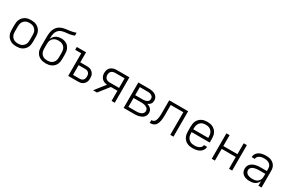

<svg xmlns="http://www.w3.org/2000/svg" viewBox="149 -2063 5103 3398"><g transform="rotate(30 2700.0 -363.5)"><path d="M300 8Q271 8 242 3Q213 -2 187 -15.5Q161 -29 140 -50Q119 -71 106 -97Q93 -123 88 -152Q83 -181 83 -210V-310Q83 -339 88 -368Q93 -397 106 -423Q119 -449 140 -470Q161 -491 187 -504.5Q213 -518 242 -523Q271 -528 300 -528Q329 -528 358 -523Q387 -518 413 -504.5Q439 -491 460 -470Q481 -449 494 -423Q507 -397 512 -368Q517 -339 517 -310V-210Q517 -181 512 -152Q507 -123 494 -97Q481 -71 460 -50Q439 -29 413 -15.5Q387 -2 358 3Q329 8 300 8ZM300 -50Q321 -50 342 -54Q363 -58 381 -68Q399 -78 413.5 -93.5Q428 -109 437 -128Q446 -147 449 -168Q452 -189 452 -210V-310Q452 -331 449 -352Q446 -373 437 -392Q428 -411 413.5 -426.5Q399 -442 381 -452Q363 -462 342 -466Q321 -470 300 -470Q279 -470 258 -466Q237 -462 219 -452Q201 -442 186.5 -426.5Q172 -411 163 -392Q154 -373 151 -352Q148 -331 148 -310V-210Q148 -189 151 -168Q154 -147 163 -128Q172 -109 186.5 -93.5Q201 -78 219 -68Q237 -58 258 -54Q279 -50 300 -50Z M900 8Q871 8 842.5 3Q814 -2 788 -14.5Q762 -27 741 -47Q720 -67 706.5 -92.5Q693 -118 688 -146.5Q683 -175 683 -204V-377Q683 -409 684 -441.5Q685 -474 691 -505.5Q697 -537 710 -567Q723 -597 744 -621Q765 -645 793.5 -661Q822 -677 853 -685.5Q884 -694 916 -697.5Q948 -701 980 -705.5Q1012 -710 1043.5 -717Q1075 -724 1105 -735V-677Q1082 -667 1057.5 -660.5Q1033 -654 1008 -650Q983 -646 958 -644Q933 -642 908 -638.5Q883 -635 859 -626.5Q835 -618 814.5 -603Q794 -588 780 -566.5Q766 -545 758.5 -521Q751 -497 748.5 -472Q746 -447 746 -422V-401Q757 -427 774.5 -449.5Q792 -472 816 -487Q840 -502 867.5 -508Q895 -514 924 -514Q951 -514 978 -508Q1005 -502 1028.5 -488.5Q1052 -475 1069.5 -454Q1087 -433 1098 -408Q1109 -383 1113 -356Q1117 -329 1117 -301V-204Q1117 -175 1112 -146.5Q1107 -118 1093.5 -92.5Q1080 -67 1059 -47Q1038 -27 1012 -14.5Q986 -2 957.5 3Q929 8 900 8ZM900 -50Q921 -50 941 -53.5Q961 -57 979.5 -66.5Q998 -76 1012.5 -91Q1027 -106 1036 -124.5Q1045 -143 1048.5 -163.5Q1052 -184 1052 -204V-301Q1052 -322 1048.5 -342.5Q1045 -363 1036 -381.5Q1027 -400 1012.5 -414.5Q998 -429 979.5 -438.5Q961 -448 941 -452Q921 -456 900 -456Q879 -456 859 -452Q839 -448 820.5 -438.5Q802 -429 787.5 -414.5Q773 -400 764 -381.5Q755 -363 751.5 -342.5Q748 -322 748 -301V-204Q748 -184 751.5 -163.5Q755 -143 764 -124.5Q773 -106 787.5 -91Q802 -76 820.5 -66.5Q839 -57 859 -53.5Q879 -50 900 -50Z M1358 0V-462H1234V-520H1423V-315H1559Q1581 -315 1602 -311.5Q1623 -308 1641.5 -298.5Q1660 -289 1675.5 -273.5Q1691 -258 1700.5 -239.5Q1710 -221 1713.5 -200Q1717 -179 1717 -157Q1717 -136 1713.5 -115Q1710 -94 1700.5 -75.5Q1691 -57 1675.5 -41.5Q1660 -26 1641.5 -16.5Q1623 -7 1602 -3.5Q1581 0 1559 0ZM1559 -58Q1579 -58 1597.5 -64.5Q1616 -71 1629 -85.5Q1642 -100 1647 -119Q1652 -138 1652 -157Q1652 -177 1647 -196Q1642 -215 1629 -229.5Q1616 -244 1597.5 -250.5Q1579 -257 1559 -257H1423V-58Z M1946 0H1867L2031 -209Q2001 -210 1972.5 -221.5Q1944 -233 1923 -254.5Q1902 -276 1892.5 -305Q1883 -334 1883 -364Q1883 -386 1887.5 -407.5Q1892 -429 1903 -448Q1914 -467 1931 -481.5Q1948 -496 1968 -504.5Q1988 -513 2010 -516.5Q2032 -520 2053 -520H2309V0H2244V-208H2110ZM2053 -266H2244V-462H2053Q2033 -462 2012.5 -456.5Q1992 -451 1977 -437.5Q1962 -424 1955 -404.5Q1948 -385 1948 -364Q1948 -344 1955 -324Q1962 -304 1977 -290.5Q1992 -277 2012.5 -271.5Q2033 -266 2053 -266Z M2491 0V-520H2710Q2731 -520 2753 -517.5Q2775 -515 2796 -508.5Q2817 -502 2836 -490.5Q2855 -479 2869 -462.5Q2883 -446 2889.5 -425Q2896 -404 2896 -382Q2896 -364 2891.5 -346Q2887 -328 2876 -314Q2865 -300 2850.5 -289.5Q2836 -279 2819 -272Q2840 -265 2860 -254.5Q2880 -244 2895 -228Q2910 -212 2917.5 -191Q2925 -170 2925 -147Q2925 -123 2916.5 -99.5Q2908 -76 2891 -58.5Q2874 -41 2852 -29.5Q2830 -18 2806.5 -11.5Q2783 -5 2758.5 -2.5Q2734 0 2710 0ZM2555 -298H2710Q2723 -298 2737 -299.5Q2751 -301 2764.5 -304.5Q2778 -308 2790.5 -314Q2803 -320 2812.5 -330Q2822 -340 2826.5 -353.5Q2831 -367 2831 -380Q2831 -394 2826.5 -407.5Q2822 -421 2812 -430.5Q2802 -440 2789.5 -446.5Q2777 -453 2764 -456.5Q2751 -460 2737 -461Q2723 -462 2710 -462H2555ZM2555 -58H2710Q2726 -58 2742.5 -59Q2759 -60 2775 -64Q2791 -68 2806.5 -74Q2822 -80 2834.5 -91Q2847 -102 2854 -117Q2861 -132 2861 -149Q2861 -165 2854 -180.5Q2847 -196 2834.5 -206.5Q2822 -217 2806.5 -223.5Q2791 -230 2775 -234Q2759 -238 2742.5 -239Q2726 -240 2710 -240H2555Z M3023 0V-58Q3040 -58 3056 -63.5Q3072 -69 3084 -81Q3096 -93 3102 -109Q3108 -125 3112 -141Q3116 -157 3118 -174Q3120 -191 3121 -207.5Q3122 -224 3122 -241Q3122 -258 3122 -275V-520H3509V0H3444V-462H3187V-277Q3187 -253 3186.5 -230Q3186 -207 3184 -184Q3182 -161 3178 -138Q3174 -115 3166 -93.5Q3158 -72 3145 -52.5Q3132 -33 3112 -21Q3092 -9 3069 -4.5Q3046 0 3023 0Z M3901 8Q3871 8 3842 3Q3813 -2 3787 -15Q3761 -28 3740 -49.5Q3719 -71 3706 -97Q3693 -123 3688 -152Q3683 -181 3683 -210V-310Q3683 -339 3688 -368Q3693 -397 3706 -423Q3719 -449 3740 -470Q3761 -491 3787 -504.5Q3813 -518 3842 -523Q3871 -528 3900 -528Q3929 -528 3958 -523Q3987 -518 4013 -504.5Q4039 -491 4060 -470Q4081 -449 4094 -423Q4107 -397 4112 -368Q4117 -339 4117 -310V-231H3747V-210Q3747 -189 3750.5 -168Q3754 -147 3763 -128Q3772 -109 3786.5 -93.5Q3801 -78 3819.5 -68Q3838 -58 3859 -54Q3880 -50 3901 -50Q3917 -50 3933 -51Q3949 -52 3965 -56Q3981 -60 3995.5 -67Q4010 -74 4022.5 -84.5Q4035 -95 4042.5 -109.5Q4050 -124 4051 -141H4115Q4114 -116 4104.5 -93.5Q4095 -71 4078.5 -53Q4062 -35 4041 -23Q4020 -11 3996.5 -4Q3973 3 3949 5.5Q3925 8 3901 8ZM3747 -289H4053V-310Q4053 -331 4049.5 -352Q4046 -373 4037 -392Q4028 -411 4014 -426.5Q4000 -442 3981.5 -452Q3963 -462 3942 -466Q3921 -470 3900 -470Q3879 -470 3858 -466Q3837 -462 3818.5 -452Q3800 -442 3786 -426.5Q3772 -411 3763 -392Q3754 -373 3750.5 -352Q3747 -331 3747 -310Z M4291 0V-520H4356V-298H4644V-520H4709V0H4644V-240H4356V0Z M5072 8Q5049 8 5026.5 5.5Q5004 3 4982.5 -4.5Q4961 -12 4942 -24.5Q4923 -37 4909 -55.5Q4895 -74 4889 -96Q4883 -118 4883 -141Q4883 -168 4892 -193.5Q4901 -219 4920 -238Q4939 -257 4963.5 -269.5Q4988 -282 5014 -289Q5040 -296 5067 -298Q5094 -300 5121 -300H5245V-344Q5245 -362 5241 -380Q5237 -398 5227 -413.5Q5217 -429 5202 -440.5Q5187 -452 5170 -458.5Q5153 -465 5135 -467.5Q5117 -470 5099 -470Q5083 -470 5067 -469Q5051 -468 5035.5 -464Q5020 -460 5005.5 -453Q4991 -446 4979 -435.5Q4967 -425 4960 -410Q4953 -395 4953 -379H4889V-380Q4889 -404 4898 -427Q4907 -450 4923 -467.5Q4939 -485 4960 -497Q4981 -509 5004 -516Q5027 -523 5051 -525.5Q5075 -528 5099 -528Q5125 -528 5151.5 -524.5Q5178 -521 5202.5 -511Q5227 -501 5248 -484Q5269 -467 5283 -445Q5297 -423 5303 -396.5Q5309 -370 5309 -344V0H5245V-93Q5234 -68 5216 -48Q5198 -28 5174.5 -15Q5151 -2 5124.5 3Q5098 8 5072 8ZM5095 -50Q5115 -50 5134 -53Q5153 -56 5171 -63.5Q5189 -71 5203.5 -84.5Q5218 -98 5227.5 -114.5Q5237 -131 5241 -150.5Q5245 -170 5245 -189V-243H5121Q5102 -243 5084 -241.5Q5066 -240 5048 -236.5Q5030 -233 5012.5 -227Q4995 -221 4980 -210Q4965 -199 4956 -182.5Q4947 -166 4947 -147Q4947 -131 4953.5 -115Q4960 -99 4971.5 -87.5Q4983 -76 4998.5 -68.5Q5014 -61 5030 -57Q5046 -53 5062.5 -51.5Q5079 -50 5095 -50Z"/></g></svg>

Font: Iosevka Light Extended
Style: Regular
Weight: 300
Width: 7
Monospace: yes
Designer: Belleve Invis
Foundry: Belleve Invis
Version: Version 32.5.0; ttfautohint (v1.8.4)